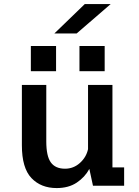

<svg xmlns="http://www.w3.org/2000/svg" viewBox="-20 -921 690 952"><path d="M261 11.5Q183 11.5 135.8 -38.2Q88.5 -88 88.5 -200.5V-500H209.5V-219.5Q209.5 -147 232 -115.8Q254.5 -84.5 302.5 -84.5Q344.5 -84.5 376.2 -113Q408 -141.5 416.5 -181.5V-500H537.5V-91H595.5V0H441L423 -83.5Q401 -42.5 360.5 -15.5Q320 11.5 261 11.5ZM133 -693H258V-568H133ZM374 -693H499V-568H374ZM360 -755H249.5L400.5 -901H529Z"/></svg>

Font: Trispace Medium
Style: Regular
Weight: 500
Designer: Tyler Finck
Foundry: Etcetera Type Company
Version: Version 1.210; ttfautohint (v1.8.3)